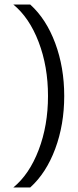

<svg xmlns="http://www.w3.org/2000/svg" viewBox="-20 -770 345 852"><path d="M193 -344Q193 -475 151.5 -583.5Q110 -692 39 -750H114Q185 -686 225 -578.5Q265 -471 265 -344Q265 -217 225 -109.5Q185 -2 114 62H39Q110 4 151.5 -104.5Q193 -213 193 -344Z"/></svg>

Font: Sarabun Light
Style: Regular
Weight: 300
Designer: Suppakit Chalermlarp | Katatrad Co.,Ltd.
Foundry: Cadson Demak Co.,Ltd.
Version: Version 1.000; ttfautohint (v1.6)